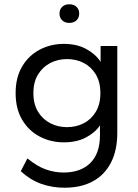

<svg xmlns="http://www.w3.org/2000/svg" viewBox="-20 -685 647 897"><path d="M281 192Q224 192 173 174Q122 156 77 115L108 55Q153 92 194 106.5Q235 121 277 121Q357 121 402 76.5Q447 32 447 -53V-99Q424 -65 381 -42.5Q338 -20 278 -20Q217 -20 165.5 -47Q114 -74 83.5 -125.5Q53 -177 53 -250Q53 -323 83.5 -374.5Q114 -426 165.5 -453Q217 -480 278 -480Q340 -480 384 -455.5Q428 -431 450 -396V-470H528V-65Q528 17 498.5 74.5Q469 132 414 162Q359 192 281 192ZM293 -91Q336 -91 371 -109Q406 -127 427.5 -162.5Q449 -198 449 -250Q449 -302 427.5 -337.5Q406 -373 371 -391Q336 -409 293 -409Q251 -409 215.5 -391Q180 -373 158 -337.5Q136 -302 136 -250Q136 -198 158 -162.5Q180 -127 215.5 -109Q251 -91 293 -91ZM304 -578Q283 -578 270.5 -590Q258 -602 258 -622Q258 -641 270.5 -653Q283 -665 304 -665Q325 -665 337.5 -653Q350 -641 350 -622Q350 -602 337.5 -590Q325 -578 304 -578Z"/></svg>

Font: Gantari
Style: Regular
Weight: 400
Designer: Anugrah Pasau
Foundry: Lafontype
Version: Version 1.000; ttfautohint (v1.8.3)